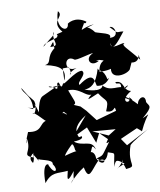

<svg xmlns="http://www.w3.org/2000/svg" viewBox="-61 -927 864 1040"><g transform="rotate(-5 371.0 -407.0)"><path d="M293 -317C315 -276 303 -351 290 -312C308 -289 279 -338 262 -318C356 -390 362 -334 311 -443C388 -456 422 -365 461 -435C386 -364 417 -385 471 -413C511 -361 528 -380 506 -312C559 -296 550 -354 560 -310L451 -269L399 -325L370 -350C316 -368 262 -386 207 -403L288 -319ZM499 -173C523 -175 469 -123 508 -146C457 -65 477 -80 425 -59C438 -47 424 -140 370 -77C426 -79 398 -163 433 -111C414 -170 367 -130 317 -164C367 -170 366 -182 363 -189C279 -173 240 -138 212 -118C311 -158 310 -167 321 -117C326 -103 350 -124 263 -91C266 -106 328 -182 348 -184C322 -225 342 -260 394 -300L313 -185L395 -234L438 -147L458 -198L537 -133L578 -159L676 -213C618 -229 667 -208 690 -187C727 -291 757 -287 700 -257C764 -321 740 -319 726 -343C726 -389 683 -371 681 -335C635 -378 592 -396 573 -391C610 -385 686 -330 637 -378C650 -333 571 -353 650 -410C604 -416 620 -471 570 -465C571 -442 609 -482 596 -414C648 -458 641 -438 619 -427C588 -453 539 -408 492 -459C497 -476 525 -408 400 -439C434 -444 464 -461 481 -548C482 -529 512 -545 528 -484C548 -509 526 -445 468 -454C457 -477 460 -541 375 -467C360 -484 421 -520 395 -542C357 -546 281 -460 289 -487C268 -431 271 -512 255 -484C257 -431 246 -471 208 -473C213 -457 264 -482 273 -469C259 -481 224 -453 171 -424C177 -424 149 -428 143 -338C112 -421 124 -360 137 -368C109 -355 44 -383 114 -359C114 -436 62 -448 59 -478C119 -398 82 -448 118 -407C136 -394 127 -322 108 -334C119 -347 181 -276 179 -290C139 -278 154 -229 75 -237C46 -148 65 -175 64 -207C90 -125 23 -115 93 -97C88 -162 102 -86 87 -68C47 -112 132 -123 70 -145C120 -77 124 -65 116 -91C110 -76 200 -82 193 -52C223 -18 202 10 170 -47C175 -57 133 -72 145 47C183 -12 213 2 271 -9C271 6 249 80 303 -5C293 59 309 25 290 47C264 90 301 23 359 -20C382 58 398 2 440 -49C496 -70 472 -7 435 -55C420 -85 478 1 496 -90C544 -77 527 -94 524 -8C534 -45 537 -50 581 -21C498 19 556 8 573 -44C562 16 566 -54 587 9C656 -4 593 -7 622 -118C639 -139 685 -168 723 -196L603 -119L571 -158C522 -176 472 -193 422 -210L549 -211ZM325 -567C353 -507 293 -525 367 -560C293 -535 302 -641 358 -607C365 -596 456 -637 462 -631C413 -608 443 -553 491 -588C452 -594 508 -591 486 -594C551 -580 491 -603 489 -529C577 -529 595 -574 554 -553C536 -475 632 -497 653 -526L666 -563C729 -558 695 -643 715 -574C648 -646 615 -661 638 -672C618 -675 558 -634 561 -679C569 -632 595 -670 637 -735C593 -737 615 -720 564 -765C594 -772 617 -705 561 -707C578 -733 511 -735 484 -744C442 -792 422 -760 481 -788C406 -773 401 -737 428 -797C402 -831 433 -778 442 -805C381 -841 341 -803 341 -803C342 -749 267 -781 293 -875C328 -843 244 -825 308 -762C252 -743 289 -757 277 -737C278 -728 201 -713 199 -690C252 -747 264 -743 258 -766C246 -710 296 -688 235 -685C261 -730 251 -705 257 -677C206 -629 239 -600 198 -590C287 -580 308 -553 298 -506L295 -498L292 -564Z"/></g></svg>

Font: Hussar Lance
Style: ExBdObl
Weight: 700
Foundry: Cannot Into Space Fonts, PlusOne Fonts
Version: Version 2.270